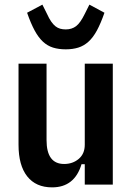

<svg xmlns="http://www.w3.org/2000/svg" viewBox="-20 -797 573 829"><path d="M346 -88H332Q302 12 205 12Q135 12 97.5 -35.5Q60 -83 60 -172V-522H181V-192Q181 -89 257 -89Q294 -89 320 -111Q346 -133 346 -172V-522H467V0H346ZM264 -584Q233 -584 209 -591.5Q185 -599 165.5 -617Q146 -635 129.5 -665.5Q113 -696 97 -742L163 -777L183 -737Q192 -717 201 -704Q210 -691 219.5 -683.5Q229 -676 240 -673Q251 -670 264 -670Q290 -670 308.5 -684Q327 -698 346 -737L366 -777L431 -742Q415 -696 398.5 -665.5Q382 -635 362 -617Q342 -599 318 -591.5Q294 -584 264 -584Z"/></svg>

Font: IBM Plex Sans Condensed SemiBold
Style: Regular
Weight: 600
Width: 3
Designer: Mike Abbink, Paul van der Laan, Pieter van Rosmalen
Foundry: Bold Monday
Version: Version 1.3